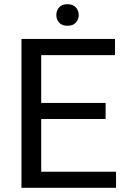

<svg xmlns="http://www.w3.org/2000/svg" viewBox="-20 -897 608 917"><path d="M534.2 -76.7V0H82.5V-710.9H529.3V-633.8H176.8V-405.3H484.4V-328.6H176.8V-76.7ZM249 -825.2Q249 -846.7 262.5 -861.8Q275.9 -877 302.2 -877Q328.1 -877 342 -861.8Q356 -846.7 356 -825.2Q356 -803.7 342 -788.8Q328.1 -773.9 302.2 -773.9Q275.9 -773.9 262.5 -788.8Q249 -803.7 249 -825.2Z"/></svg>

Font: Vazirmatn RD UI
Style: Regular
Weight: 400
Designer: Saber Rastikerdar
Foundry: Saber Rastikerdar
Version: Version 33.003